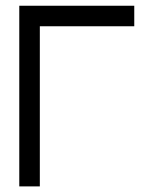

<svg xmlns="http://www.w3.org/2000/svg" viewBox="-20 -665 548 685"><path d="M122.1 0H48.8V-644.5H459V-571.3H122.1Z"/></svg>

Font: Catrinity
Style: Regular
Weight: 400
Designer: Alexander Lange
Foundry: High-Logic / Made with FontCreator
Version: Version 2.090;May 20, 2024;FontCreator 15.0.0.2974 64-bit